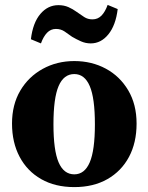

<svg xmlns="http://www.w3.org/2000/svg" viewBox="-20 -748 605 783"><path d="M283 15Q205 15 148 -17.5Q91 -50 60 -108.5Q29 -167 29 -244Q29 -321 62.5 -378Q96 -435 154 -467Q212 -499 283 -499Q354 -499 411.5 -468Q469 -437 503 -379.5Q537 -322 537 -244Q537 -166 506 -108Q475 -50 418 -17.5Q361 15 283 15ZM283 -37Q325 -37 346 -86Q367 -135 367 -241Q367 -348 346 -397Q325 -446 283 -446Q240 -446 219 -397Q198 -348 198 -241Q198 -135 219 -86Q240 -37 283 -37ZM106 -588Q114 -655 144.5 -691Q175 -727 218 -727Q241 -727 259 -719Q277 -711 292 -700Q309 -688 323.5 -678.5Q338 -669 357 -669Q379 -669 394 -684.5Q409 -700 419 -728L460 -711Q452 -645 422 -608Q392 -571 350 -571Q329 -571 310 -579.5Q291 -588 274 -598Q259 -609 243.5 -619.5Q228 -630 208 -630Q187 -630 172 -614.5Q157 -599 147 -571Z"/></svg>

Font: Source Serif Pro
Style: Bold
Weight: 700
Designer: Frank Grießhammer
Foundry: Adobe Systems Incorporated
Version: Version 3.001;hotconv 1.0.111;makeotfexe 2.5.65597